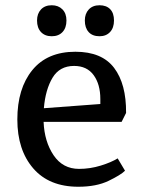

<svg xmlns="http://www.w3.org/2000/svg" viewBox="-20 -700 546 731"><path d="M46 -245Q46 -363 103 -433Q160 -503 267 -503Q368 -503 414.5 -441.5Q461 -380 460 -270L443 -236H146Q149 -161 184 -109Q219 -57 281 -57Q323 -57 363.5 -69.5Q404 -82 428 -97L456 -50Q440 -34 393.5 -11.5Q347 11 278 11Q167 11 106.5 -59Q46 -129 46 -245ZM362 -304V-323Q362 -379 336.5 -414Q311 -449 262 -449Q207 -449 180 -404Q153 -359 147 -288ZM303 -622Q303 -648 318 -664Q333 -680 359 -680Q385 -680 399.5 -665Q414 -650 414 -622Q414 -594 399 -578Q384 -562 359 -562Q332 -562 317.5 -578Q303 -594 303 -622ZM121 -622Q121 -648 136 -664Q151 -680 177 -680Q202 -680 217.5 -664.5Q233 -649 233 -622Q233 -594 218 -578Q203 -562 177 -562Q151 -562 136 -578Q121 -594 121 -622Z"/></svg>

Font: Andada Pro Medium
Style: Regular
Weight: 500
Designer: Carolina Giovagnoli
Foundry: Huerta Tipografica
Version: Version 3.005; ttfautohint (v1.8.4)